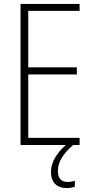

<svg xmlns="http://www.w3.org/2000/svg" viewBox="-20 -734 475 972"><path d="M273 131C273 84 301 44 350 0H383V-36H123V-357H369V-393H123V-679H383V-714H84V0H313C266 42 238 88 238 137C238 189 268 218 317 218C335 218 349 215 359 211V181C352 184 336 187 321 187C290 187 273 168 273 131Z"/></svg>

Font: Noto Sans Myanmar UI Condensed ExtraLight
Style: Regular
Weight: 200
Width: 3
Designer: Monotype Design Team
Foundry: Monotype Imaging Inc.
Version: Version 2.103